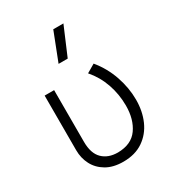

<svg xmlns="http://www.w3.org/2000/svg" viewBox="-184 -860 895 983"><g transform="rotate(-30 264.0 -368.5)"><path d="M256 15Q196 15 155.8 -8.8Q115.5 -32.5 95.2 -71.5Q75 -110.5 75 -157V-480H131V-174Q131 -106 164.5 -73Q198 -40 255 -40Q335 -41 372.5 -93.8Q410 -146.5 410 -228Q410 -295 388.5 -356.8Q367 -418.5 324.5 -467.5L374 -496.5Q421.5 -439 445.8 -368.5Q470 -298 470 -228Q470 -160.5 445.8 -105.5Q421.5 -50.5 373.8 -17.8Q326 15 256 15ZM218 -585 283 -752H343L272 -585Z"/></g></svg>

Font: Geologica Thin
Style: Regular
Weight: 100
Designer: Sindre Bremnes, Frode Helland
Foundry: Monokrom Skriftforlag AS
Version: Version 1.010; ttfautohint (v1.8.4.7-5d5b);gftools[0.9.28]